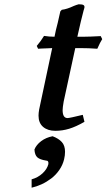

<svg xmlns="http://www.w3.org/2000/svg" viewBox="-20 -602 498 898"><path d="M127.9 275.9V236.8Q157.7 228.5 179 208.7Q200.2 189 206.1 166Q209 148.9 194.8 148.9Q166.5 144.5 154.5 133.8Q142.6 123 141.1 97.2Q149.9 75.2 172.6 58.1Q195.3 41 226.1 35.2Q254.4 45.9 269.3 62.5Q284.2 79.1 284.2 107.9Q284.2 125 279.8 143.1Q273.4 169.9 257.3 193.1Q241.2 216.3 219.7 232.7Q198.2 249 174.8 259.8Q151.4 270.5 127.9 275.9ZM186 -434.1Q210 -430.2 234.9 -430.2Q241.2 -462.9 250 -495.1Q252.4 -506.3 256.6 -524.4Q260.7 -542.5 262.2 -548.8L269 -556.2Q293.5 -559.1 325.2 -574.2Q336.9 -579.1 348.1 -582Q364.3 -582 370.1 -578.6Q376 -575.2 375 -566.9Q374.5 -564 373 -559.3Q371.6 -554.7 371.1 -553.2Q359.4 -509.8 341.8 -430.2H372.1Q397 -430.2 451.2 -433.1L458 -418.9Q448.7 -404.8 435.1 -374Q395.5 -377 354 -377H332Q293 -199.2 277.8 -127Q272.9 -98.6 272.9 -86.9Q272.9 -49.8 295.9 -49.8Q305.2 -49.8 367.2 -64.9L375 -32.2Q335 -9.3 303.5 0.2Q272 9.8 238.8 9.8Q203.1 9.8 181.6 -8.5Q160.2 -26.9 160.2 -61Q160.2 -73.2 163.1 -89.8L224.1 -377Q216.8 -376.5 201.2 -376Q185.5 -375.5 174.6 -375Q163.6 -374.5 158.2 -374L151.9 -387.2Q170.4 -408.7 186 -434.1Z"/></svg>

Font: Linear Smooth
Style: Bold Italic
Weight: 700
Designer: Philipp H. Poll, Flanker
Foundry: Philipp H. Poll, reworked by Flanker
Version: Version 1.061 | FøM Fix